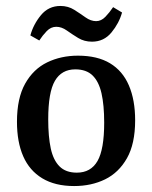

<svg xmlns="http://www.w3.org/2000/svg" viewBox="-20 -615 511 645"><path d="M330 -203Q330 -262 321 -301.5Q312 -341 291 -361.5Q270 -382 233 -382Q187 -382 164.5 -343.5Q142 -305 142 -214Q142 -156 150.5 -116.5Q159 -77 180 -56Q201 -35 238 -35Q285 -35 307.5 -74Q330 -113 330 -203ZM37 -206Q37 -285 64.5 -334Q92 -383 138.5 -405.5Q185 -428 242 -428Q307 -428 349.5 -402.5Q392 -377 413 -328Q434 -279 434 -211Q434 -132 406.5 -83.5Q379 -35 333 -12.5Q287 10 229 10Q165 10 122 -16Q79 -42 58 -90Q37 -138 37 -206ZM289 -475Q263 -475 242.5 -487.5Q222 -500 204.5 -512.5Q187 -525 169 -525Q151 -525 137 -510.5Q123 -496 112 -479L82 -496Q92 -533 117.5 -564Q143 -595 183 -595Q209 -595 229.5 -582Q250 -569 267.5 -556.5Q285 -544 303 -544Q320 -544 334 -558.5Q348 -573 360 -591L390 -573Q380 -537 354.5 -506Q329 -475 289 -475Z"/></svg>

Font: Yrsa Medium
Style: Regular
Weight: 500
Designer: Anna Giedrys (Yrsa+Rasa design), David Brezina (Yrsa art-direction, Rasa art-direction, design)
Foundry: Rosetta Type Foundry
Version: Version 2.004